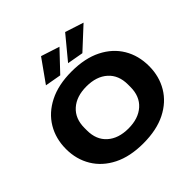

<svg xmlns="http://www.w3.org/2000/svg" viewBox="-237 -1165 1386 1386"><g transform="rotate(-45 456.0 -472.0)"><path d="M456 12Q321 12 226.5 -35.5Q132 -83 82 -166Q32 -249 32 -354Q32 -460 81.5 -543Q131 -626 226 -674Q321 -722 456 -722Q592 -722 686.5 -674.5Q781 -627 830.5 -544Q880 -461 880 -354Q880 -249 830.5 -166Q781 -83 686.5 -35.5Q592 12 456 12ZM456 -140Q558 -140 618 -193.5Q678 -247 678 -342V-368Q678 -463 618 -516.5Q558 -570 456 -570Q354 -570 294 -516.5Q234 -463 234 -368V-342Q234 -247 294 -193.5Q354 -140 456 -140ZM379 -760 255 -782 379 -956 521 -910ZM605 -760 481 -782 625 -956 767 -910Z"/></g></svg>

Font: Special Gothic Extended Bold
Style: Regular
Weight: 700
Width: 7
Designer: Alistair McCready
Foundry: Monolith
Version: Version 1.000; ttfautohint (v1.8.4.7-5d5b)